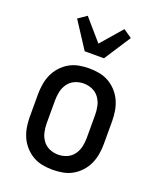

<svg xmlns="http://www.w3.org/2000/svg" viewBox="-144 -859 788 954"><g transform="rotate(20 250.0 -381.5)"><path d="M250 8Q223 8 196 3Q169 -2 145.5 -15.5Q122 -29 103.5 -49.5Q85 -70 74 -94.5Q63 -119 58.5 -146Q54 -173 54 -200V-320Q54 -347 58.5 -374Q63 -401 74 -425.5Q85 -450 103.5 -470.5Q122 -491 145.5 -504.5Q169 -518 196 -523Q223 -528 250 -528Q277 -528 304 -523Q331 -518 354.5 -504.5Q378 -491 396.5 -470.5Q415 -450 426 -425.5Q437 -401 441.5 -374Q446 -347 446 -320V-200Q446 -173 441.5 -146Q437 -119 426 -94.5Q415 -70 396.5 -49.5Q378 -29 354.5 -15.5Q331 -2 304 3Q277 8 250 8ZM250 -72Q274 -72 296 -81.5Q318 -91 332 -110.5Q346 -130 351 -153Q356 -176 356 -200V-320Q356 -344 351 -367Q346 -390 332 -409.5Q318 -429 296 -438.5Q274 -448 250 -448Q226 -448 204 -438.5Q182 -429 168 -409.5Q154 -390 149 -367Q144 -344 144 -320V-200Q144 -176 149 -153Q154 -130 168 -110.5Q182 -91 204 -81.5Q226 -72 250 -72ZM199 -600 108 -740 153 -771 250 -659 347 -771 392 -740 301 -600Z"/></g></svg>

Font: Iosevka Term Medium
Style: Regular
Weight: 500
Monospace: yes
Designer: Belleve Invis
Foundry: Belleve Invis
Version: Version 26.3.1